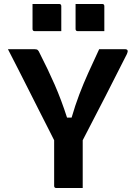

<svg xmlns="http://www.w3.org/2000/svg" viewBox="-20 -948 690 968"><path d="M397 0H264Q253 0 253 -11V-241Q243 -261 223.5 -299.5Q204 -338 178.5 -388Q153 -438 125.5 -493Q98 -548 70.5 -601.5Q43 -655 20 -700H154Q165 -700 170 -696Q175 -692 181 -678Q222 -598 255.5 -521.5Q289 -445 318 -355H341Q359 -417 379.5 -471Q400 -525 425 -580.5Q450 -636 480 -700H610Q631 -700 620 -676Q569 -575 511 -461.5Q453 -348 397 -241ZM144 -928H278Q289 -928 289 -917V-791H155Q144 -791 144 -802ZM361 -928H495Q506 -928 506 -917V-791H372Q361 -791 361 -802Z"/></svg>

Font: Recursive Sn Lnr St
Style: Bold
Weight: 700
Version: Version 1.079;hotconv 1.0.112;makeotfexe 2.5.65598; ttfautoh